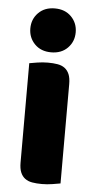

<svg xmlns="http://www.w3.org/2000/svg" viewBox="-52 -744 387 784"><g transform="rotate(5 141.0 -351.5)"><path d="M48 -621Q48 -659 73.5 -685Q99 -711 141 -711Q183 -711 208.5 -685Q234 -659 234 -621Q234 -583 208.5 -557Q183 -531 141 -531Q99 -531 73.5 -557Q48 -583 48 -621ZM226 -1Q215 1 193.5 4.5Q172 8 150 8Q128 8 110.5 5Q93 2 81 -7Q69 -16 62.5 -31.5Q56 -47 56 -72V-479Q67 -481 88.5 -484.5Q110 -488 132 -488Q154 -488 171.5 -485Q189 -482 201 -473Q213 -464 219.5 -448.5Q226 -433 226 -408Z"/></g></svg>

Font: Baloo Paaji
Style: Regular
Weight: 400
Designer: Shuchita Grover and Ek Type
Foundry: Ek Type
Version: Version 1.443;PS 1.000;hotconv 16.6.51;makeotf.lib2.5.65220;